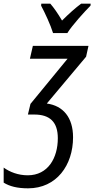

<svg xmlns="http://www.w3.org/2000/svg" viewBox="-88 -786 514 1046"><path d="M201 -606H279C304 -647 373 -723 405 -755L406 -766H354C323 -743 287 -711 250 -674C227 -713 204 -746 186 -766H137L136 -755C156 -718 188 -649 201 -606ZM65 240C220 240 310 114 310 -38C310 -146 256 -210 167 -222L381 -477L394 -536H91L75 -466H280L78 -220L64 -162H99C183 -162 227 -122 227 -33C227 74 174 169 63 169C11 169 -35 151 -68 127V209C-36 229 6 240 65 240Z"/></svg>

Font: Noto Sans Display SemiCondensed
Style: Italic
Weight: 400
Width: 4
Italic angle: -12°
Designer: Monotype Design Team
Foundry: Monotype Imaging Inc.
Version: Version 1.900